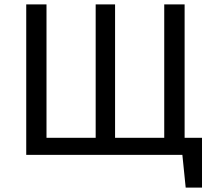

<svg xmlns="http://www.w3.org/2000/svg" viewBox="-20 -709 965 879"><path d="M825.2 -78.1H904.8V149.9H830.1L814.9 0H100.1V-689H192.9V-78.1H418V-689H506.8V-78.1H731.9V-689H825.2Z"/></svg>

Font: FiraGO
Style: Regular
Weight: 400
Designer: bBox Type
Foundry: bBox Type GmbH
Version: Version 1.001;PS 001.001;hotconv 1.0.88;makeotf.lib2.5.64775